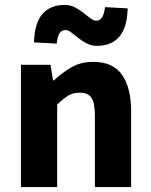

<svg xmlns="http://www.w3.org/2000/svg" viewBox="-20 -759 612 779"><path d="M374 -573Q350 -573 331.5 -583Q313 -593 297.5 -605Q282 -617 269.5 -627Q257 -637 245 -637Q230 -637 221.5 -624Q213 -611 210 -582L118 -587Q120 -665 152 -702Q184 -739 242 -739Q266 -739 284.5 -729Q303 -719 318.5 -707Q334 -695 346.5 -685Q359 -675 371 -675Q400 -675 406 -730L498 -725Q496 -647 464 -610Q432 -573 374 -573ZM65 0V-496H185L195 -433H199Q231 -463 269 -485.5Q307 -508 358 -508Q439 -508 475.5 -455Q512 -402 512 -308V0H365V-289Q365 -343 350.5 -363Q336 -383 304 -383Q276 -383 256 -370.5Q236 -358 212 -335V0Z"/></svg>

Font: TypoPRO Source Sans Pro
Style: Bold
Weight: 700
Designer: Paul D. Hunt
Foundry: Adobe Systems Incorporated
Version: Version 2.020;PS 2.000;hotconv 1.0.86;makeotf.lib2.5.63406